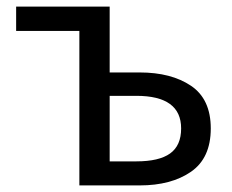

<svg xmlns="http://www.w3.org/2000/svg" viewBox="-20 -563 705 583"><path d="M221 0V-469H29V-543H313V-343H404Q500 -343 560 -302.5Q620 -262 620 -173Q620 -83 560 -41.5Q500 0 404 0ZM313 -73H394Q463 -73 496.5 -97Q530 -121 530 -173Q530 -272 394 -272H313Z"/></svg>

Font: Chocolate Classical Sans
Style: Regular
Weight: 400
Designer: 田海東、宇文滿月
Foundry: Moonlit Owen
Version: Version 1.001